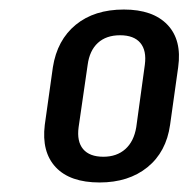

<svg xmlns="http://www.w3.org/2000/svg" viewBox="-20 -737 396 403"><path d="M189 -354Q127 -354 97 -386Q67 -418 74 -475L91 -596Q100 -653 139 -685Q178 -717 240 -717Q301 -717 331.5 -685Q362 -653 354 -596L337 -475Q329 -418 289.5 -386Q250 -354 189 -354ZM197 -408Q225 -408 243 -424Q261 -440 266 -470L284 -601Q288 -631 274.5 -647Q261 -663 232 -663Q203 -663 185.5 -647Q168 -631 164 -601L145 -470Q141 -440 154.5 -424Q168 -408 197 -408Z"/></svg>

Font: Pathway Extreme Condensed Medium
Style: Italic
Weight: 500
Width: 3
Italic angle: -8°
Version: Version 1.001;gftools[0.9.26]